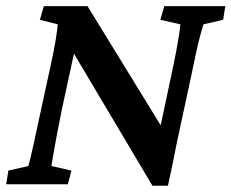

<svg xmlns="http://www.w3.org/2000/svg" viewBox="-21 -593 745 618"><path d="M491.2 -166 528.3 -340.8Q539.1 -390.6 545.4 -424.3Q551.8 -458 555.2 -480.5Q558.6 -502.9 559.6 -514.6L495.1 -529.3L507.8 -573.2H704.1L697.3 -529.3L633.8 -514.6Q629.9 -502 623.5 -479Q617.2 -456.1 609.9 -421.9Q602.5 -387.7 592.8 -340.8L548.8 -136.7Q541 -97.7 534.2 -63.5Q527.3 -29.3 519.5 4.9H469.7L193.4 -460H225.6L178.7 -243.2Q169.9 -199.2 162.6 -161.6Q155.3 -124 150.9 -97.7Q146.5 -71.3 144.5 -58.6L209 -43.9L197.3 0H-1L5.9 -43.9L70.3 -58.6Q75.2 -75.2 85.9 -123Q96.7 -170.9 112.3 -245.1L142.6 -384.8Q153.3 -432.6 158.7 -467.3Q164.1 -502 165 -514.6L107.4 -529.3L120.1 -573.2H260.7L510.7 -166Z"/></svg>

Font: Crimson Pro ExtraLight SemiBold
Style: Italic
Weight: 600
Italic angle: -12°
Version: Version 1.002